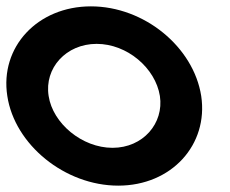

<svg xmlns="http://www.w3.org/2000/svg" viewBox="-39 -576 724 604"><path d="M-16 -274C7 -121 165 8 333 8C501 8 617 -121 594 -274C570 -428 415 -556 247 -556C79 -556 -40 -428 -16 -274ZM114 -274C100 -362 169 -438 265 -438C361 -438 450 -362 464 -274C477 -188 411 -111 315 -111C219 -111 127 -188 114 -274Z"/></svg>

Font: Ampere
Style: SCRevIta
Weight: 400
Version: Version 1